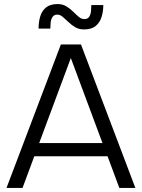

<svg xmlns="http://www.w3.org/2000/svg" viewBox="-20 -926 699 946"><path d="M12 0 280 -707H379L647 0H568L510 -156H149L91 0ZM173 -221H485L329 -640ZM394 -781Q369 -781 350.5 -792Q332 -803 317 -817.5Q302 -832 289 -843Q276 -854 262 -854Q246 -854 238.5 -842Q231 -830 229.5 -814Q228 -798 228 -785H170Q170 -817 178 -844.5Q186 -872 206.5 -889Q227 -906 264 -906Q288 -906 306.5 -895Q325 -884 340 -869Q355 -854 368 -843Q381 -832 395 -832Q413 -832 420 -844Q427 -856 428.5 -872.5Q430 -889 430 -901H489Q489 -870 480.5 -842.5Q472 -815 451.5 -798Q431 -781 394 -781Z"/></svg>

Font: Onest Light
Style: Regular
Weight: 300
Designer: Dmitri Voloshin, Andrey Kudryavtsev
Foundry: Dmitri Voloshin, Andrey Kudryavtsev
Version: Version 1.000;gftools[0.9.33]